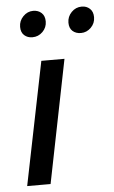

<svg xmlns="http://www.w3.org/2000/svg" viewBox="-51 -725 450 760"><g transform="rotate(-5 174.0 -344.5)"><path d="M26 0 125 -489H217L119 0ZM98 -585Q79 -585 66 -596.5Q53 -608 53 -630Q53 -654 70 -671.5Q87 -689 110 -689Q130 -689 143 -677Q156 -665 156 -643Q156 -619 139 -602Q122 -585 98 -585ZM291 -585Q271 -585 258 -596.5Q245 -608 245 -630Q245 -654 262 -671.5Q279 -689 303 -689Q322 -689 335 -677Q348 -665 348 -643Q348 -619 331 -602Q314 -585 291 -585Z"/></g></svg>

Font: Source Sans 3 Medium
Style: Italic
Weight: 500
Italic angle: -11°
Designer: Paul D. Hunt
Foundry: Adobe
Version: Version 3.052;hotconv 1.1.0;makeotfexe 2.6.0